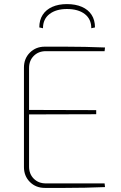

<svg xmlns="http://www.w3.org/2000/svg" viewBox="-20 -918 591 938"><path d="M199 -690Q248 -690 297 -690Q346 -690 395 -689Q444 -688 493 -686L491 -668H204Q168 -668 145 -645Q122 -622 122 -586V-104Q122 -68 145 -45Q168 -22 204 -22H491L493 -4Q444 -2 395 -1Q346 0 297 0Q248 0 199 0Q155 0 126 -29Q97 -58 97 -102V-588Q97 -632 126 -661Q155 -690 199 -690ZM114 -381 450 -380V-360L114 -359ZM190 -780 172 -784Q172 -820 188.5 -845.5Q205 -871 235.5 -884.5Q266 -898 307 -898Q349 -898 380 -884.5Q411 -871 427.5 -845.5Q444 -820 444 -784L426 -780Q426 -825 394 -849.5Q362 -874 307 -874Q254 -874 222 -849.5Q190 -825 190 -780Z"/></svg>

Font: Exo 2 Thin
Style: Regular
Weight: 250
Designer: Natanael Gama
Foundry: Natanael Gama
Version: Version 2.010